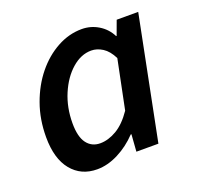

<svg xmlns="http://www.w3.org/2000/svg" viewBox="-97 -606 739 721"><g transform="rotate(-20 272.0 -245.5)"><path d="M175 12Q111 12 73 -34.5Q35 -81 35 -167Q35 -238 57 -299Q79 -360 116 -405.5Q153 -451 200.5 -477Q248 -503 299 -503Q335 -503 365.5 -484.5Q396 -466 412 -434H414L435 -491H521L423 0H335L340 -68H337Q303 -32 260 -10Q217 12 175 12ZM219 -76Q251 -76 284.5 -95.5Q318 -115 348 -159L388 -355Q372 -387 350 -401Q328 -415 305 -415Q264 -415 227.5 -383Q191 -351 168.5 -298Q146 -245 146 -182Q146 -128 165.5 -102Q185 -76 219 -76Z"/></g></svg>

Font: Source Sans 3 Semibold
Style: Italic
Weight: 600
Italic angle: -11°
Designer: Paul D. Hunt
Foundry: Adobe
Version: Version 3.052;hotconv 1.1.0;makeotfexe 2.6.0